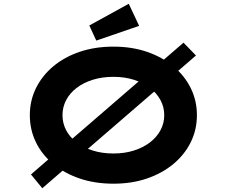

<svg xmlns="http://www.w3.org/2000/svg" viewBox="-20 -963 1207 1017"><path d="M204 34 144 -39 952 -737 1018 -669ZM581 10Q483 10 402 -17.5Q321 -45 261.5 -94.5Q202 -144 170 -210Q138 -276 138 -353Q138 -430 170.5 -496Q203 -562 262 -611.5Q321 -661 402 -688.5Q483 -716 581 -716Q678 -716 758.5 -688.5Q839 -661 898.5 -611.5Q958 -562 990.5 -496Q1023 -430 1023 -353Q1023 -276 990.5 -210Q958 -144 898.5 -94.5Q839 -45 758.5 -17.5Q678 10 581 10ZM581 -150Q640 -150 689 -165.5Q738 -181 774 -208.5Q810 -236 830 -273Q850 -310 850 -353Q850 -396 830 -433Q810 -470 774 -497.5Q738 -525 689 -540.5Q640 -556 581 -556Q521 -556 471.5 -540.5Q422 -525 386 -497.5Q350 -470 330.5 -433Q311 -396 311 -353Q311 -310 330.5 -273Q350 -236 386 -208.5Q422 -181 471.5 -165.5Q521 -150 581 -150ZM490 -748 453 -828 662 -943 717 -826Z"/></svg>

Font: Lexend Zetta
Style: Bold
Weight: 700
Designer: Bonnie Shaver-Troup, Thomas Jockin
Foundry: Lexend
Version: Version 1.007